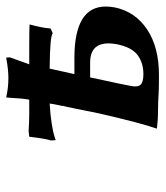

<svg xmlns="http://www.w3.org/2000/svg" viewBox="22 -538 519 602"><g transform="rotate(-90 281.0 -236.5)"><path d="M350.1 -262.2H400.9Q562 -262.2 562 -164.1Q562 -149.4 559.1 -134.8Q545.4 -70.8 489.7 -33.9Q434.1 2.9 347.2 2.9Q309.1 2.9 293 2Q260.7 0 242.2 0Q222.2 0 206.5 -1Q190.9 -2 185.1 -2.9L179.2 -3.9Q196.3 -52.2 226.1 -181.2Q229.5 -199.2 236.6 -232.7Q243.7 -266.1 247.1 -284.2Q247.6 -285.6 249 -292Q250.5 -298.3 251 -299.8L250 -298.8Q251 -303.2 253.9 -316.9Q256.8 -330.6 257.8 -339.8Q223.1 -337.9 194.3 -333.3Q165.5 -328.6 154.3 -324.7L143.1 -320.8L142.1 -335.9Q147.9 -353.5 153.8 -403.8L171.9 -405.8Q200.2 -403.8 225.1 -403.8H270Q273.9 -424.3 275.9 -463.9Q275.9 -464.4 276.4 -470Q276.9 -475.6 276.9 -476.1Q306.6 -469.2 338.9 -469.2Q351.1 -469.2 366.9 -470.9Q382.8 -472.7 392.6 -474.6L401.9 -476.1L402.8 -464.8Q383.3 -411.1 380.9 -403.8H436Q489.7 -403.8 505.9 -402.8Q494.6 -361.3 493.2 -336.9L478 -330.1Q471.2 -338.9 367.2 -339.8Q364.3 -324.7 358.2 -298.3Q352.1 -272 350.1 -262.2ZM443.8 -128.9Q459 -212.9 386.2 -212.9H339.8Q336.9 -198.7 331.3 -172.9Q325.7 -147 321 -125.2Q316.4 -103.5 313 -85Q308.6 -63.5 316.9 -54.7Q325.2 -45.9 350.1 -45.9Q385.3 -45.9 409.7 -64Q434.1 -82 443.8 -128.9Z"/></g></svg>

Font: Linear Smooth
Style: Bold Italic
Weight: 700
Designer: Philipp H. Poll, Flanker
Foundry: Philipp H. Poll, reworked by Flanker
Version: Version 1.061 | FøM Fix